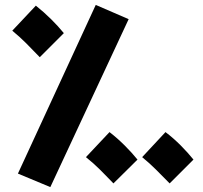

<svg xmlns="http://www.w3.org/2000/svg" viewBox="-20 -724 828 782"><path d="M185 38 504 -646 370 -704 53 -17ZM142 -491 240 -589C210 -626 169 -667 126 -701L30 -599C75 -562 98 -536 142 -491ZM442 23 540 -74C510 -111 469 -153 426 -186L330 -84C375 -48 399 -21 442 23ZM671 23 768 -74C738 -111 698 -153 654 -186L559 -84C603 -48 627 -21 671 23Z"/></svg>

Font: Noto Sans Arabic UI SmCn Bk
Style: Regular
Weight: 900
Width: 4
Designer: Monotype Design Team, Nadine Chahine and Nizar Qandah
Foundry: Monotype Imaging Inc.
Version: Version 2.010